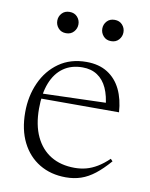

<svg xmlns="http://www.w3.org/2000/svg" viewBox="-77 -709 606 777"><g transform="rotate(10 226.0 -321.0)"><path d="M249 -464.5Q300.5 -464.5 336 -442Q371.5 -419.5 390.8 -379.5Q410 -339.5 413.5 -286.5H85.5V-307L376.5 -316L356.5 -297Q352.5 -343 338 -374.8Q323.5 -406.5 298.2 -423.2Q273 -440 237 -440Q191 -440 158.5 -417Q126 -394 109 -350.8Q92 -307.5 92 -245.5Q92 -178 114.2 -130.8Q136.5 -83.5 177.2 -58.8Q218 -34 275 -34Q300 -34 322.5 -40Q345 -46 367.5 -59.5Q390 -73 413.5 -95.5L422 -86.5Q392 -52 364.8 -30.8Q337.5 -9.5 309 0.2Q280.5 10 246.5 10Q185 10 138.2 -18Q91.5 -46 65.5 -97.8Q39.5 -149.5 39.5 -221Q39.5 -287.5 64.5 -343Q89.5 -398.5 136.5 -431.5Q183.5 -464.5 249 -464.5ZM146.5 -564.5Q126.5 -564.5 114.8 -577.8Q103 -591 103 -608.5Q103 -626 114.8 -639Q126.5 -652 146.5 -652Q166.5 -652 178.2 -639Q190 -626 190 -608.5Q190 -591 178.2 -577.8Q166.5 -564.5 146.5 -564.5ZM331.5 -564.5Q311.5 -564.5 299.8 -577.8Q288 -591 288 -608.5Q288 -626 299.8 -639Q311.5 -652 331.5 -652Q351.5 -652 363.2 -639Q375 -626 375 -608.5Q375 -591 363.2 -577.8Q351.5 -564.5 331.5 -564.5Z"/></g></svg>

Font: Newsreader 36pt Light
Style: Regular
Weight: 300
Designer: Hugues Gentile
Foundry: Production Type
Version: Version 1.003